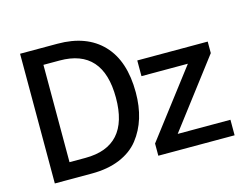

<svg xmlns="http://www.w3.org/2000/svg" viewBox="-103 -922 1376 1085"><g transform="rotate(-15 585.0 -379.5)"><path d="M697.3 0V-71.3L993.2 -459H721.7V-550.8H1133.8V-483.4L835 -90.8H1143.6V0ZM91.8 0V-758.8H310.5Q480.5 -758.8 573.7 -661.1Q667 -563.5 667 -378.9Q667 -297.9 646.5 -231Q626 -164.1 584.5 -111.3Q543 -58.6 472.7 -29.3Q402.3 0 308.6 0ZM203.1 -94.7H295.9Q550.8 -94.7 550.8 -378.9Q550.8 -664.1 297.9 -664.1H203.1Z"/></g></svg>

Font: Gothic A1 SemiBold
Style: Regular
Weight: 600
Version: Version 2.50